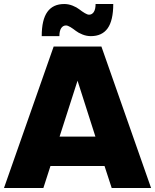

<svg xmlns="http://www.w3.org/2000/svg" viewBox="-20 -946 780 966"><path d="M740.2 0H542L505.9 -110.8H233.9L198.2 0H0L250 -711.9H490.2ZM460 -258.8 370.1 -540 279.8 -258.8ZM437 -764.2Q415.5 -764.2 394.8 -772.5Q374 -780.8 361.1 -791Q348.1 -801.3 334.5 -809.6Q320.8 -817.9 312 -817.9Q296.9 -817.9 287.8 -804.2Q278.8 -790.5 278.8 -764.2H189.9Q189.9 -846.7 218.3 -886.2Q246.6 -925.8 303.2 -925.8Q324.7 -925.8 345.5 -917.5Q366.2 -909.2 379.2 -898.9Q392.1 -888.7 405.8 -880.4Q419.4 -872.1 428.2 -872.1Q442.9 -872.1 451.9 -885.7Q460.9 -899.4 460.9 -925.8H549.8Q549.8 -843.3 521.7 -803.7Q493.7 -764.2 437 -764.2Z"/></svg>

Font: Creato Display Black
Style: Regular
Weight: 900
Version: Version 1.000